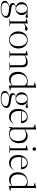

<svg xmlns="http://www.w3.org/2000/svg" viewBox="2116 -2892 1014 5287"><g transform="rotate(90 2623.5 -248.0)"><path d="M208 239.5Q157.5 239.5 119 231.5Q80.5 223.5 54.5 208.5Q28.5 193.5 15.2 172.5Q2 151.5 2 126Q2 103.5 13.5 83.2Q25 63 48.2 46Q71.5 29 107 15.8Q142.5 2.5 190.5 -7L227 -13.5L214 0Q154.5 9.5 119 26.5Q83.5 43.5 67.8 66.2Q52 89 52 116.5Q52 149.5 70.8 173Q89.5 196.5 125.8 209.2Q162 222 215 222Q279 222 325.5 207Q372 192 397 165.2Q422 138.5 422 103.5Q422 84 412.2 68.8Q402.5 53.5 380.2 42.2Q358 31 321.2 23Q284.5 15 230 10Q179 5 146 -4Q113 -13 94.5 -25.8Q76 -38.5 68.5 -54.5Q61 -70.5 61 -88.5Q61 -122.5 90.2 -146.2Q119.5 -170 175 -183.5L181.5 -175.5Q140.5 -168.5 124.5 -152Q108.5 -135.5 108.5 -116Q108.5 -102 114.2 -90.8Q120 -79.5 136.8 -71Q153.5 -62.5 185.2 -55.5Q217 -48.5 269 -43Q324 -37.5 362.5 -26.8Q401 -16 424.8 -0.8Q448.5 14.5 459.2 34.8Q470 55 470 81Q470 125.5 438.5 161.5Q407 197.5 348.5 218.5Q290 239.5 208 239.5ZM217.5 -168.5Q167.5 -168.5 126.8 -189.5Q86 -210.5 62.2 -247.2Q38.5 -284 38.5 -331.5Q38.5 -381.5 61.5 -420.2Q84.5 -459 124.5 -481Q164.5 -503 214.5 -503Q253 -503 285.8 -491Q318.5 -479 342.8 -457Q367 -435 380.8 -405.2Q394.5 -375.5 394.5 -339.5Q394.5 -290 371.5 -251.2Q348.5 -212.5 308.5 -190.5Q268.5 -168.5 217.5 -168.5ZM224.5 -183.5Q273.5 -185 305.2 -225Q337 -265 334.5 -338Q332.5 -408 298 -448.8Q263.5 -489.5 208 -488Q159.5 -487 127.8 -446.8Q96 -406.5 98 -334Q100 -264.5 134.8 -223.2Q169.5 -182 224.5 -183.5ZM266 -486 249.5 -499.5Q301.5 -495 336.2 -495.5Q371 -496 393 -499.2Q415 -502.5 429 -505.8Q443 -509 454 -509Q462.5 -509 467 -504Q471.5 -499 471.5 -488.5Q471.5 -468 460.2 -456.2Q449 -444.5 432.5 -444.5Q422 -444.5 411.2 -450Q400.5 -455.5 384 -463Q367.5 -470.5 339.2 -477.2Q311 -484 266 -486Z M785 -501.5Q802 -501.5 811.2 -492Q820.5 -482.5 820.5 -467Q820.5 -448.5 809 -437.2Q797.5 -426 779.5 -426Q770 -426 762 -428.2Q754 -430.5 744.8 -432.5Q735.5 -434.5 722 -434.5Q706 -434.5 691.2 -429.8Q676.5 -425 659.2 -413.8Q642 -402.5 618 -382.5L616 -395Q655.5 -430 682.5 -451.2Q709.5 -472.5 728 -483.2Q746.5 -494 759.8 -497.8Q773 -501.5 785 -501.5ZM625.5 -403.5V-22L708 -9.5V0H495.5V-9.5L569.5 -22V-444Q563 -446.5 551.8 -450.2Q540.5 -454 525.2 -459Q510 -464 491.5 -470.5V-479L621.5 -507H625.5Z M1079 -8Q1131 -8 1169.8 -36.5Q1208.5 -65 1230 -118.5Q1251.5 -172 1251.5 -246.5Q1251.5 -320 1230.2 -373.5Q1209 -427 1170.2 -456Q1131.5 -485 1079 -485Q1027 -485 988.2 -456.5Q949.5 -428 928 -374.5Q906.5 -321 906.5 -246.5Q906.5 -173 927.8 -119.5Q949 -66 987.8 -37Q1026.5 -8 1079 -8ZM1077.5 10Q1013.5 10 960.2 -21.2Q907 -52.5 875.5 -109.5Q844 -166.5 844 -243.5Q844 -322 875.2 -380.2Q906.5 -438.5 960 -470.8Q1013.5 -503 1080.5 -503Q1145 -503 1198 -471.8Q1251 -440.5 1282.5 -383.5Q1314 -326.5 1314 -249.5Q1314 -171 1282.5 -112.5Q1251 -54 1197.5 -22Q1144 10 1077.5 10Z M1506 -419V-22L1579.5 -9.5V0H1376V-9.5L1450 -22V-444Q1442 -447 1424 -453Q1406 -459 1372 -470.5V-479L1501 -507H1505ZM1701.5 -9.5 1775 -22V-328Q1775 -376 1763.2 -404Q1751.5 -432 1726 -444.2Q1700.5 -456.5 1658 -456.5Q1616 -456.5 1572.8 -443.2Q1529.5 -430 1498.5 -408L1493 -417Q1529 -443.5 1556.8 -460.5Q1584.5 -477.5 1607 -486.8Q1629.5 -496 1650.2 -499.5Q1671 -503 1693 -503Q1767.5 -503 1799.5 -465.2Q1831.5 -427.5 1831.5 -341.5V-22L1904.5 -9.5V0H1701.5Z M2334.5 -400.5Q2334.5 -435 2300.2 -459.2Q2266 -483.5 2212 -483.5Q2151 -483.5 2107.2 -454.8Q2063.5 -426 2040.2 -373.8Q2017 -321.5 2017 -250.5Q2017 -184 2037 -135.5Q2057 -87 2096 -61Q2135 -35 2193.5 -35Q2235.5 -35 2277.5 -50.2Q2319.5 -65.5 2362.5 -105L2367.5 -96Q2329.5 -62 2300.8 -41Q2272 -20 2249 -9Q2226 2 2207 6Q2188 10 2170 10Q2104 10 2056.2 -18.2Q2008.5 -46.5 1982.8 -99.5Q1957 -152.5 1957 -227.5Q1957 -293 1977.2 -344.2Q1997.5 -395.5 2034 -430.8Q2070.5 -466 2119.2 -484.5Q2168 -503 2224.5 -503Q2250 -503 2275.5 -499.5Q2301 -496 2325.8 -489Q2350.5 -482 2372 -470.5L2334.5 -459V-669.5Q2328.5 -672 2313 -676.8Q2297.5 -681.5 2279.2 -687.2Q2261 -693 2246.5 -697.5V-705.5L2393.5 -735H2397L2391 -674V-40.5Q2395.5 -39 2406.8 -36.5Q2418 -34 2432 -31.2Q2446 -28.5 2458.8 -25.8Q2471.5 -23 2479.5 -21.5V-13L2339.5 13.5H2335L2334.5 -66Z M2689.5 239.5Q2639 239.5 2600.5 231.5Q2562 223.5 2536 208.5Q2510 193.5 2496.8 172.5Q2483.5 151.5 2483.5 126Q2483.5 103.5 2495 83.2Q2506.5 63 2529.8 46Q2553 29 2588.5 15.8Q2624 2.5 2672 -7L2708.5 -13.5L2695.5 0Q2636 9.5 2600.5 26.5Q2565 43.5 2549.2 66.2Q2533.5 89 2533.5 116.5Q2533.5 149.5 2552.2 173Q2571 196.5 2607.2 209.2Q2643.5 222 2696.5 222Q2760.5 222 2807 207Q2853.5 192 2878.5 165.2Q2903.5 138.5 2903.5 103.5Q2903.5 84 2893.8 68.8Q2884 53.5 2861.8 42.2Q2839.5 31 2802.8 23Q2766 15 2711.5 10Q2660.5 5 2627.5 -4Q2594.5 -13 2576 -25.8Q2557.5 -38.5 2550 -54.5Q2542.5 -70.5 2542.5 -88.5Q2542.5 -122.5 2571.8 -146.2Q2601 -170 2656.5 -183.5L2663 -175.5Q2622 -168.5 2606 -152Q2590 -135.5 2590 -116Q2590 -102 2595.8 -90.8Q2601.5 -79.5 2618.2 -71Q2635 -62.5 2666.8 -55.5Q2698.5 -48.5 2750.5 -43Q2805.5 -37.5 2844 -26.8Q2882.5 -16 2906.2 -0.8Q2930 14.5 2940.8 34.8Q2951.5 55 2951.5 81Q2951.5 125.5 2920 161.5Q2888.5 197.5 2830 218.5Q2771.5 239.5 2689.5 239.5ZM2699 -168.5Q2649 -168.5 2608.2 -189.5Q2567.5 -210.5 2543.8 -247.2Q2520 -284 2520 -331.5Q2520 -381.5 2543 -420.2Q2566 -459 2606 -481Q2646 -503 2696 -503Q2734.5 -503 2767.2 -491Q2800 -479 2824.2 -457Q2848.5 -435 2862.2 -405.2Q2876 -375.5 2876 -339.5Q2876 -290 2853 -251.2Q2830 -212.5 2790 -190.5Q2750 -168.5 2699 -168.5ZM2706 -183.5Q2755 -185 2786.8 -225Q2818.5 -265 2816 -338Q2814 -408 2779.5 -448.8Q2745 -489.5 2689.5 -488Q2641 -487 2609.2 -446.8Q2577.5 -406.5 2579.5 -334Q2581.5 -264.5 2616.2 -223.2Q2651 -182 2706 -183.5ZM2747.5 -486 2731 -499.5Q2783 -495 2817.8 -495.5Q2852.5 -496 2874.5 -499.2Q2896.5 -502.5 2910.5 -505.8Q2924.5 -509 2935.5 -509Q2944 -509 2948.5 -504Q2953 -499 2953 -488.5Q2953 -468 2941.8 -456.2Q2930.5 -444.5 2914 -444.5Q2903.5 -444.5 2892.8 -450Q2882 -455.5 2865.5 -463Q2849 -470.5 2820.8 -477.2Q2792.5 -484 2747.5 -486Z M3203 -503Q3256 -503 3293.2 -480.2Q3330.5 -457.5 3351 -417Q3371.5 -376.5 3375 -322.5H3027.5V-341.5L3335.5 -344.5L3315.5 -330Q3311 -380 3295.5 -413.8Q3280 -447.5 3254 -464.5Q3228 -481.5 3191 -481.5Q3138.5 -481.5 3103.2 -456.5Q3068 -431.5 3050.8 -385Q3033.5 -338.5 3033.5 -273.5Q3033.5 -195 3056 -142.2Q3078.5 -89.5 3121 -63Q3163.5 -36.5 3223.5 -36.5Q3253.5 -36.5 3279.2 -43.8Q3305 -51 3330 -67.5Q3355 -84 3380.5 -112L3387.5 -106Q3355 -63 3325.5 -37.5Q3296 -12 3265.2 -1Q3234.5 10 3197.5 10Q3132 10 3082.2 -18.8Q3032.5 -47.5 3004.8 -103.2Q2977 -159 2977 -240Q2977 -311.5 3003.8 -371.2Q3030.5 -431 3081.2 -467Q3132 -503 3203 -503Z M3503.5 -49 3542.5 -53 3478 17 3471.5 15 3489 -95.5V-666Q3482.5 -668.5 3469.2 -673.5Q3456 -678.5 3438.2 -684.8Q3420.5 -691 3401 -698V-705.5L3542.5 -735H3547.5L3545 -670.5V-121Q3545 -92 3560.5 -66.5Q3576 -41 3605.8 -25.2Q3635.5 -9.5 3677 -9.5Q3735.5 -9.5 3777.2 -38.8Q3819 -68 3841.2 -120.8Q3863.5 -173.5 3863.5 -244.5Q3863.5 -313 3842.5 -360.5Q3821.5 -408 3783 -432.8Q3744.5 -457.5 3691.5 -457.5Q3664.5 -457.5 3638.8 -451.8Q3613 -446 3583.8 -432Q3554.5 -418 3517 -393L3512 -402Q3551.5 -432 3582 -451.8Q3612.5 -471.5 3636.2 -482.5Q3660 -493.5 3679.8 -498.2Q3699.5 -503 3717.5 -503Q3782.5 -503 3828.5 -474.8Q3874.5 -446.5 3899 -394.5Q3923.5 -342.5 3923.5 -270.5Q3923.5 -204 3903.5 -151.8Q3883.5 -99.5 3848.2 -63.5Q3813 -27.5 3767 -8.8Q3721 10 3668.5 10Q3637 10 3606.8 3.8Q3576.5 -2.5 3550.2 -15.5Q3524 -28.5 3503.5 -49Z M4084 -636.5Q4062 -636.5 4048.8 -651.2Q4035.5 -666 4035.5 -685.5Q4035.5 -704.5 4048.8 -718.8Q4062 -733 4084 -733Q4106.5 -733 4119.2 -718.8Q4132 -704.5 4132 -685.5Q4132 -666 4119.2 -651.2Q4106.5 -636.5 4084 -636.5ZM4119 -507 4118 -448V-22L4191 -9.5V0H3987.5V-9.5L4061.5 -22V-444.5Q4056 -446.5 4043.2 -451Q4030.5 -455.5 4014.8 -460.8Q3999 -466 3983.5 -471V-480L4115 -507Z M4473 -503Q4526 -503 4563.2 -480.2Q4600.5 -457.5 4621 -417Q4641.5 -376.5 4645 -322.5H4297.5V-341.5L4605.5 -344.5L4585.5 -330Q4581 -380 4565.5 -413.8Q4550 -447.5 4524 -464.5Q4498 -481.5 4461 -481.5Q4408.5 -481.5 4373.2 -456.5Q4338 -431.5 4320.8 -385Q4303.5 -338.5 4303.5 -273.5Q4303.5 -195 4326 -142.2Q4348.5 -89.5 4391 -63Q4433.5 -36.5 4493.5 -36.5Q4523.5 -36.5 4549.2 -43.8Q4575 -51 4600 -67.5Q4625 -84 4650.5 -112L4657.5 -106Q4625 -63 4595.5 -37.5Q4566 -12 4535.2 -1Q4504.5 10 4467.5 10Q4402 10 4352.2 -18.8Q4302.5 -47.5 4274.8 -103.2Q4247 -159 4247 -240Q4247 -311.5 4273.8 -371.2Q4300.5 -431 4351.2 -467Q4402 -503 4473 -503Z M5100 -400.5Q5100 -435 5065.8 -459.2Q5031.5 -483.5 4977.5 -483.5Q4916.5 -483.5 4872.8 -454.8Q4829 -426 4805.8 -373.8Q4782.5 -321.5 4782.5 -250.5Q4782.5 -184 4802.5 -135.5Q4822.5 -87 4861.5 -61Q4900.5 -35 4959 -35Q5001 -35 5043 -50.2Q5085 -65.5 5128 -105L5133 -96Q5095 -62 5066.2 -41Q5037.5 -20 5014.5 -9Q4991.5 2 4972.5 6Q4953.5 10 4935.5 10Q4869.5 10 4821.8 -18.2Q4774 -46.5 4748.2 -99.5Q4722.5 -152.5 4722.5 -227.5Q4722.5 -293 4742.8 -344.2Q4763 -395.5 4799.5 -430.8Q4836 -466 4884.8 -484.5Q4933.5 -503 4990 -503Q5015.5 -503 5041 -499.5Q5066.5 -496 5091.2 -489Q5116 -482 5137.5 -470.5L5100 -459V-669.5Q5094 -672 5078.5 -676.8Q5063 -681.5 5044.8 -687.2Q5026.5 -693 5012 -697.5V-705.5L5159 -735H5162.5L5156.5 -674V-40.5Q5161 -39 5172.2 -36.5Q5183.5 -34 5197.5 -31.2Q5211.5 -28.5 5224.2 -25.8Q5237 -23 5245 -21.5V-13L5105 13.5H5100.5L5100 -66Z"/></g></svg>

Font: Newsreader 60pt Light
Style: Regular
Weight: 300
Designer: Hugues Gentile
Foundry: Production Type
Version: Version 1.003